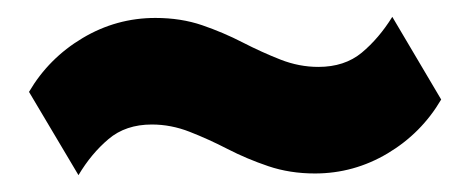

<svg xmlns="http://www.w3.org/2000/svg" viewBox="-20 -427 561 229"><path d="M73.6 -218.1 14.6 -317.4Q38.2 -357.6 78.5 -381.6Q118.8 -405.6 165.3 -405.6Q195.8 -405.6 221.2 -396.9Q246.5 -388.2 269.4 -376.4Q292.4 -364.6 314.6 -355.9Q336.8 -347.2 359.7 -347.2Q391 -347.2 411.5 -364.2Q431.9 -381.2 447.9 -406.9L506.2 -308.3Q482.6 -268.1 442.4 -244.1Q402.1 -220.1 355.6 -220.1Q325.7 -220.1 300 -228.8Q274.3 -237.5 251.4 -249.3Q228.5 -261.1 206.2 -269.8Q184 -278.5 161.1 -278.5Q129.9 -278.5 109.4 -261.1Q88.9 -243.8 73.6 -218.1Z"/></svg>

Font: Afacad Flux Black
Style: Regular
Weight: 900
Designer: Kristian Moeller
Foundry: Dicotype
Version: Version 1.100